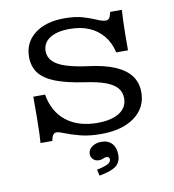

<svg xmlns="http://www.w3.org/2000/svg" viewBox="-87 -659 858 947"><g transform="rotate(-10 342.0 -185.0)"><path d="M378.7 11.3Q319.3 11.3 275.2 -0.3Q231.1 -11.9 202.8 -23.5Q174.6 -35.1 161.8 -35.1Q151.5 -35.1 145.1 -25.5Q138.8 -16 134.9 3.2H76.1Q77.7 -14.8 78.9 -45.9Q80 -77.1 80.5 -122.6Q80.9 -168.1 80.9 -228.1H139.7Q154.5 -140.4 215 -93.1Q275.4 -45.8 370.8 -45.8Q441.2 -45.8 480.9 -71.3Q520.6 -96.9 520.6 -142.8Q520.6 -172.8 503.1 -194.2Q485.5 -215.6 446.3 -230.4Q407.1 -245.2 341.4 -254.5Q252.5 -267.4 197.7 -289.2Q143 -311 118.5 -344.1Q94 -377.3 94 -423.8Q94 -496.4 149.1 -539.3Q204.2 -582.3 298.3 -582.3Q353.6 -582.3 391.8 -570.7Q429.9 -559.1 455.7 -547.5Q481.5 -535.9 498.1 -535.9Q510 -535.9 516.2 -544.3Q522.5 -552.7 526.4 -574.2H585.3Q583.7 -551.2 582.5 -522Q581.3 -492.7 580.9 -455.9Q580.5 -419.1 580.5 -372.3H521.6Q510.2 -422.2 482 -456.4Q453.7 -490.7 411.9 -508.4Q370 -526.1 314.7 -526.1Q250.8 -526.1 215.1 -502.9Q179.5 -479.6 179.5 -438.1Q179.5 -409.2 199.7 -387.9Q220 -366.6 263.1 -352.4Q306.2 -338.1 375.5 -329.1Q454.5 -319.1 506.1 -297Q557.7 -274.9 583.5 -240.3Q609.3 -205.7 609.3 -157.4Q609.3 -80.1 547.1 -34.4Q484.9 11.3 378.7 11.3ZM334.9 212.1 327.9 181.2Q367.2 172.8 383.2 164Q399.2 155.2 399.2 142.3Q399.2 127.9 384 127.9Q375.1 127.9 366.8 132.4Q358.5 136.8 345.3 136.8Q328 136.8 316.8 125.8Q305.6 114.7 305.6 99Q305.6 77.7 324.8 63.5Q344.1 49.3 372.2 49.3Q405.9 49.3 424.9 69.9Q443.8 90.6 443.8 126.9Q443.8 163.6 419.4 182.5Q395 201.3 334.9 212.1Z"/></g></svg>

Font: Playfair 5pt SemiExpanded Light
Style: Regular
Weight: 300
Width: 6
Designer: Claus Eggers Sørensen
Foundry: Claus Eggers Sørensen
Version: Version 2.203